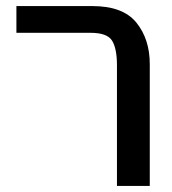

<svg xmlns="http://www.w3.org/2000/svg" viewBox="-20 -612 567 632"><path d="M473 -401V0H365V-397Q365 -452 349 -478Q333 -504 278 -504H34V-592H284Q385 -592 429 -537.5Q473 -483 473 -401Z"/></svg>

Font: LT Superior Semi-bold
Style: Regular
Weight: 600
Designer: Daniel Lyons
Foundry: LyonsType
Version: Version 1.0